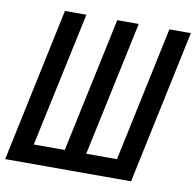

<svg xmlns="http://www.w3.org/2000/svg" viewBox="-81 -796 894 877"><g transform="rotate(10 366.5 -357.0)"><path d="M-1 0 150.4 -713.9H250L116.2 -88.4H259.8L393.1 -713.9H492.7L359.4 -88.4H502L634.8 -713.9H734.4L583 0Z"/></g></svg>

Font: Open Sans Condensed SemiBold
Style: Italic
Weight: 600
Width: 3
Italic angle: -12°
Designer: Monotype Design Team
Foundry: Monotype Imaging Inc.
Version: Version 3.000; ttfautohint (v1.8.4)